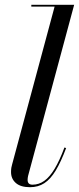

<svg xmlns="http://www.w3.org/2000/svg" viewBox="-20 -770 329 800"><path d="M105 10Q66 10 46 -7.5Q26 -25 26 -53Q26 -63 27.2 -70.8Q28.5 -78.5 30.5 -85L207.5 -742.5H110.5V-750H289L97 -37Q96 -33 95.5 -28.2Q95 -23.5 95 -20.5Q95 -0.5 115.5 -0.5Q142 -0.5 164.5 -16.5Q187 -32.5 207.5 -66.5Q228 -100.5 248.5 -155.5L255.5 -153Q234 -95.5 212.2 -59.5Q190.5 -23.5 164.8 -6.8Q139 10 105 10Z"/></svg>

Font: Bodoni Moda 28pt
Style: Italic
Weight: 400
Italic angle: -13°
Designer: Owen Earl
Foundry: indestructible type
Version: Version 2.004